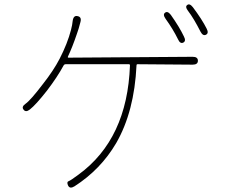

<svg xmlns="http://www.w3.org/2000/svg" viewBox="-20 -822 1040 879"><path d="M321 31Q300 44 292 28Q284 11 294 7.5Q304 4 340 -23Q563 -186 575 -523Q575 -528 570 -528H281Q274 -528 271 -522Q243 -470 195 -407Q144 -342 117 -321Q98 -306 88 -320Q77 -333 97 -347Q120 -363 177 -438Q225 -499 253 -553Q289 -623 305 -685Q308 -696 310 -707L313 -728Q317 -753 336 -748Q355 -744 348 -720L340 -691Q336 -679 332 -667Q311 -605 291 -563Q289 -558 294 -558L862 -562Q886 -562 886 -544Q886 -526 862 -526L610 -528Q605 -528 605 -523Q595 -311 512 -167Q441 -46 321 31ZM819 -627Q805 -620 795 -642Q772 -689 738 -736Q724 -756 736 -764Q747 -773 762 -754Q801 -699 822 -655Q833 -634 819 -627ZM923 -663Q909 -656 898 -677Q867 -738 841 -772Q826 -791 837 -799Q848 -808 863 -789Q905 -733 926 -691Q937 -670 923 -663Z"/></svg>

Font: Resource Han Rounded KR ExtraLight
Style: Regular
Weight: 250
Designer: Cyano Hao (round all glyphs); Ryoko NISHIZUKA 西塚涼子 (kana, bopomofo & ideographs); Paul D. Hunt (Latin, Greek & Cyrillic)
Foundry: Cyano Hao
Version: 0.990